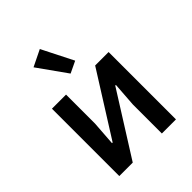

<svg xmlns="http://www.w3.org/2000/svg" viewBox="-220 -916 1040 1040"><g transform="rotate(-45 300.0 -395.5)"><path d="M83 -516H191V-294L181 -154H186L414 -516H517V0H409V-222L419 -362H414L186 0H83ZM171 -745 265 -791 356 -611 289 -579Z"/></g></svg>

Font: IBM Plaex Mono Medium
Style: Regular
Weight: 500
Designer: Mike Abbink, Paul van der Laan, Pieter van Rosmalen
Foundry: Bold Monday
Version: Version 2.003